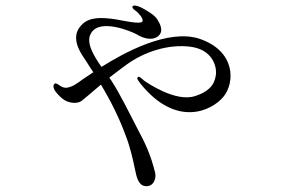

<svg xmlns="http://www.w3.org/2000/svg" viewBox="-20 -619 1040 683"><path d="M690 -481C577 -518 419 -430 341 -381C313 -421 284 -469 304 -501C335 -555 448 -507 466 -497C483 -486 517 -472 541 -489C565 -507 549 -535 539 -551C527 -569 492 -587 483 -592C466 -600 453 -602 451 -595C450 -588 459 -584 466 -578C471 -573 493 -553 486 -542C479 -532 421 -545 393 -550C340 -558 298 -559 271 -531C242 -502 244 -464 278 -414C290 -397 300 -379 312 -362L297 -352C265 -332 251 -317 230 -310C217 -305 206 -306 195 -313C186 -319 178 -326 173 -320C168 -314 170 -304 177 -294C186 -283 197 -270 211 -262C231 -251 256 -250 270 -260C277 -265 305 -289 339 -318C374 -260 404 -200 427 -137C443 -96 452 -56 461 -13C465 6 471 40 496 43C525 47 537 17 532 -4C516 -69 498 -107 466 -167C437 -222 409 -282 375 -334C373 -337 371 -339 369 -343C390 -359 412 -376 430 -389C489 -432 578 -465 663 -452C746 -438 751 -369 748 -353C745 -336 741 -298 673 -277C605 -255 504 -324 493 -332C483 -340 475 -350 470 -344C466 -340 469 -336 480 -321C607 -164 733 -224 775 -275C816 -325 819 -437 690 -481Z"/></svg>

Font: Shippori Mincho
Style: Regular
Weight: 400
Designer: Bonji Tadano  Ryoko NISHIZUKA  (kana & ideographs); Frank Grießhammer (Latin, Greek & Cyrillic); Wenlong ZHANG  (bopomof
Foundry: Adobe Systems Incorporated
Version: Version 1.003;PS 1.001;hotconv 16.6.54;makeotf.lib2.5.65590